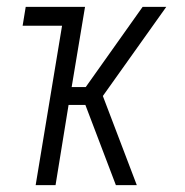

<svg xmlns="http://www.w3.org/2000/svg" viewBox="-20 -540 540 560"><path d="M84 0 161 -465H46L55 -520H228L189 -286H230L396 -520H465L280 -260L379 0H318L229 -234H180L142 0Z"/></svg>

Font: Iosevka Term Curly Light
Style: Italic
Weight: 300
Italic angle: -9°
Designer: Belleve Invis
Foundry: Belleve Invis
Version: Version 32.3.0